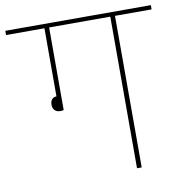

<svg xmlns="http://www.w3.org/2000/svg" viewBox="-99 -772 810 847"><g transform="rotate(-10 306.0 -349.0)"><path d="M158 -307C163 -307 170 -308 173 -309V-679H447V0H468V-679H632V-698H-20V-679H152V-374C136 -374 124 -362 124 -341C124 -321 136 -307 158 -307Z"/></g></svg>

Font: IBM Plex Devanagari Thin
Style: Regular
Weight: 100
Designer: Mike Abbink, Paul van der Laan, Pieter van Rosmalen, Erin McLaughlin
Foundry: Bold Monday
Version: Version 1.0